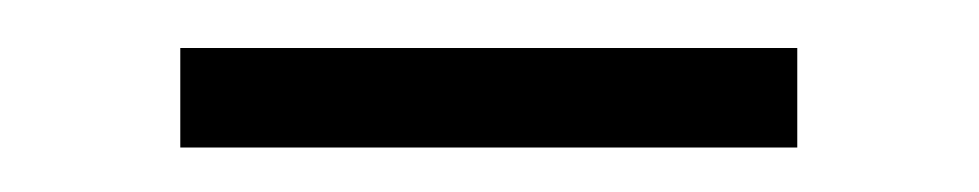

<svg xmlns="http://www.w3.org/2000/svg" viewBox="-20 -652 418 82"><path d="M320.5 -589H57V-631.5H320.5Z"/></svg>

Font: Anek Devanagari Medium Light
Style: Regular
Weight: 300
Version: Version 1.003